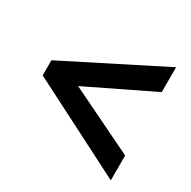

<svg xmlns="http://www.w3.org/2000/svg" viewBox="-113 -698 677 682"><g transform="rotate(30 225.5 -357.0)"><path d="M423 -125V-227L155 -357L423 -487V-589L27 -389V-327Z"/></g></svg>

Font: Noto Sans Gujarati ExtraCondensed SemiBold
Style: Regular
Weight: 600
Width: 2
Designer: Jelle Bosma - Monotype Design Team, Universal Thirst
Foundry: Monotype Imaging Inc.
Version: Version 2.106